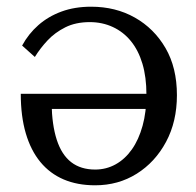

<svg xmlns="http://www.w3.org/2000/svg" viewBox="-20 -542 586 573"><path d="M417 -260Q417 -312 405 -352Q393 -392 370.5 -419.5Q348 -447 316.5 -461.5Q285 -476 248 -476Q206 -476 175 -460.5Q144 -445 122 -421.5Q100 -398 84 -372L46 -406Q65 -441 94.5 -467Q124 -493 163.5 -507.5Q203 -522 252 -522Q325 -522 382.5 -489.5Q440 -457 474 -398.5Q508 -340 508 -258Q508 -179 475.5 -118.5Q443 -58 388 -23.5Q333 11 264 11Q211 11 170 -6.5Q129 -24 100.5 -58.5Q72 -93 57 -144Q42 -195 42 -262H446L447 -217H106L134 -234Q135 -169 149.5 -124.5Q164 -80 192.5 -58Q221 -36 264 -36Q297 -36 325 -51.5Q353 -67 373.5 -96Q394 -125 405.5 -166.5Q417 -208 417 -260Z"/></svg>

Font: Roboto Serif 72pt
Style: Regular
Weight: 400
Designer: Greg Gazdowicz
Foundry: Commercial Type
Version: Version 1.008